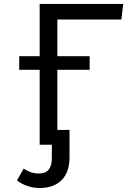

<svg xmlns="http://www.w3.org/2000/svg" viewBox="-20 -726 655 963"><path d="M588.7 -628.2H267.7V-444.1H429.7V-375.9H267.7V-74.4H328.7V62.1Q328.7 137.9 289 177.4Q249.2 216.9 180 216.9Q114.9 216.9 65.1 179L98.5 120Q119.5 132.8 136.2 138.5Q152.8 144.1 176.4 144.1Q240 144.1 240 67.2V0H179V-375.9H76.4V-444.1H179V-706.2H597.9Z"/></svg>

Font: Fira Code
Style: Regular
Weight: 400
Designer: Carrois Corporate, Edenspiekermann AG, Nikita Prokopov
Foundry: Carrois Corporate, Edenspiekermann AG, Nikita Prokopov
Version: Version 5.002